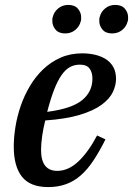

<svg xmlns="http://www.w3.org/2000/svg" viewBox="-20 -749 541 781"><path d="M176 12Q103 12 69.5 -30Q36 -72 36 -153Q36 -191 43 -234Q50 -277 64.5 -319Q79 -361 102 -399.5Q125 -438 156 -467.5Q187 -497 226.5 -514.5Q266 -532 315 -532Q341 -532 365.5 -526.5Q390 -521 409.5 -509Q429 -497 440.5 -477Q452 -457 452 -428Q452 -402 439 -374.5Q426 -347 393.5 -323Q361 -299 305 -282Q249 -265 164 -259Q156 -227 151.5 -195.5Q147 -164 147 -139Q147 -54 213 -54Q258 -54 298.5 -92Q339 -130 375 -198L409 -182Q385 -134 361 -97.5Q337 -61 309.5 -36.5Q282 -12 249 0Q216 12 176 12ZM172 -294Q272 -307 314 -341.5Q356 -376 356 -429Q356 -454 344.5 -470Q333 -486 305 -486Q283 -486 265 -476.5Q247 -467 231 -444.5Q215 -422 200.5 -385Q186 -348 172 -294ZM245 -613Q219 -613 206 -628.5Q193 -644 193 -662Q193 -667 193 -671.5Q193 -676 195 -681Q200 -701 217 -715Q234 -729 258 -729Q284 -729 297 -713.5Q310 -698 310 -680Q310 -675 310 -670.5Q310 -666 308 -661Q303 -641 286 -627Q269 -613 245 -613ZM436 -613Q410 -613 397 -628.5Q384 -644 384 -662Q384 -667 384 -671.5Q384 -676 386 -681Q391 -701 408 -715Q425 -729 449 -729Q475 -729 488 -713.5Q501 -698 501 -680Q501 -675 501 -670.5Q501 -666 499 -661Q494 -641 477 -627Q460 -613 436 -613Z"/></svg>

Font: IBM Plex Serif Medium
Style: Italic
Weight: 500
Italic angle: -14°
Designer: Mike Abbink, Paul van der Laan, Pieter van Rosmalen
Foundry: Bold Monday
Version: Version 2.5